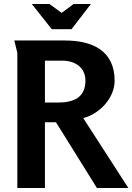

<svg xmlns="http://www.w3.org/2000/svg" viewBox="-20 -933 657 953"><path d="M286 -869 226 -913H138L237 -788H335L431 -913H345ZM51 -732 66 -671V0H203V-326H258L461 0H617L393 -347C474 -367 549 -447 549 -532C549 -684 435 -732 302 -732ZM203 -632H289C351 -632 404 -599 404 -533C404 -448 345 -424 267 -424H203Z"/></svg>

Font: Rosario
Style: Bold
Weight: 700
Designer: Hector Gatti
Foundry: Omnibus Type
Version: Version 1.100